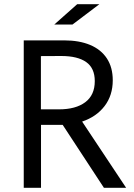

<svg xmlns="http://www.w3.org/2000/svg" viewBox="-20 -892 638 912"><path d="M324.2 -775.4H237.8L346.7 -872.1H452.1ZM473.6 0 277.8 -298.8H266.1H174.8V0H92.8V-700.2H285.2Q356.4 -700.2 408.2 -678.5Q460 -656.7 487.8 -614.3Q515.6 -571.8 515.6 -510.7Q515.6 -439 476.8 -388.2Q438 -337.4 370.1 -314.5L579.1 0ZM430.2 -506.8Q430.2 -568.4 389.4 -597.2Q348.6 -626 271 -626L174.3 -625.5V-372.6H260.3Q339.8 -372.6 385 -406.5Q430.2 -440.4 430.2 -506.8Z"/></svg>

Font: Selawik
Style: Regular
Weight: 400
Designer: Aaron Bell
Foundry: Microsoft Corporation
Version: Version 1.01